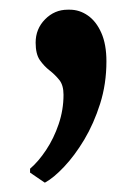

<svg xmlns="http://www.w3.org/2000/svg" viewBox="-20 -150 284 396"><path d="M72 226.5 42 206V198Q59.5 183 75.2 159.2Q91 135.5 101 106Q111 76.5 111 45.5Q111 25.5 102.2 14.8Q93.5 4 82.2 -4.8Q71 -13.5 62.2 -26Q53.5 -38.5 53.5 -62Q53.5 -90.5 73 -110.2Q92.5 -130 119.5 -130H124Q144 -130 161.2 -118Q178.5 -106 189 -82.2Q199.5 -58.5 199.5 -23.5Q199.5 23 186.5 64Q173.5 105 153.8 138Q134 171 112.2 194Q90.5 217 73 226.5Z"/></svg>

Font: Merriweather 60pt SemiBold
Style: Regular
Weight: 600
Version: Version 2.100